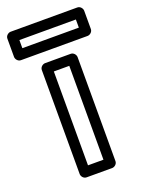

<svg xmlns="http://www.w3.org/2000/svg" viewBox="-197 -796 664 888"><g transform="rotate(-20 135.0 -351.5)"><path d="M96 -25V-487H172V-25ZM46 0C46 10.7 55.9 25 71 25H197C207.7 25 222 15.1 222 0V-512C222 -522.7 212.1 -537 197 -537H71C60.3 -537 46 -527.1 46 -512ZM-4 -638V-678H274V-638ZM-54 -613C-54 -602.3 -44.1 -588 -29 -588H299C309.7 -588 324 -597.9 324 -613V-703C324 -713.7 314.1 -728 299 -728H-29C-39.7 -728 -54 -718.1 -54 -703Z"/></g></svg>

Font: Fog Sans
Style: Outline
Weight: 700
Foundry: Intel Corporation
Version: Version 1.00